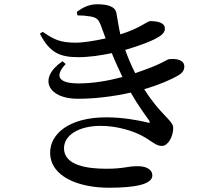

<svg xmlns="http://www.w3.org/2000/svg" viewBox="-20 -823 1040 900"><path d="M671 -249C629 -259 557 -273 478 -273C302 -273 215 -194 215 -108C215 5 348 57 491 57C609 57 694 42 694 0C694 -30 664 -44 626 -44C576 -44 562 -32 478 -32C390 -32 280 -47 280 -128C280 -189 349 -233 452 -233C533 -233 608 -207 645 -187C695 -160 710 -139 739 -139C768 -139 792 -183 792 -224C792 -258 732 -284 656 -405C725 -425 781 -449 818 -471C839 -484 844 -498 844 -511C844 -542 808 -549 775 -546C763 -546 744 -526 656 -495L614 -480C594 -519 580 -553 567 -589C640 -610 702 -635 727 -652C746 -664 753 -677 753 -689C753 -718 716 -724 684 -724C670 -724 636 -690 544 -662C536 -697 531 -734 526 -760C521 -794 482 -803 435 -803C399 -803 369 -789 340 -767L343 -751C363 -751 386 -749 403 -746C434 -741 442 -731 452 -706L475 -643C426 -632 371 -623 335 -623C262 -623 232 -638 180 -674L167 -665C214 -573 264 -555 348 -555C397 -555 452 -563 504 -574C520 -534 538 -496 554 -462C487 -444 416 -432 348 -432C251 -432 236 -468 288 -523L273 -536C155 -455 206 -360 344 -360C431 -360 517 -372 593 -389C628 -327 662 -283 679 -258C684 -249 684 -245 671 -249Z"/></svg>

Font: Noto Serif SC SemiBold
Style: Regular
Weight: 600
Designer: Ryoko NISHIZUKA 西塚涼子 (kana & ideographs); Frank Grießhammer (Latin, Greek & Cyrillic); Wenlong ZHANG 张文龙 (bopomofo); San
Foundry: Adobe
Version: Version 2.001;hotconv 1.1.0;makeotfexe 2.6.0